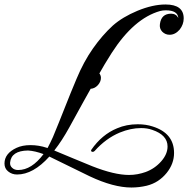

<svg xmlns="http://www.w3.org/2000/svg" viewBox="-27 -731 839 856"><path d="M559 105Q519 105 472.5 92.5Q426 80 373 55L193 -33Q121 47 49 47Q26 47 9 33Q-7 20 -7 -2Q-7 -47 47 -72Q73 -84 109 -84Q146 -84 182 -72L185 -71Q191 -82 197 -94.5Q203 -107 209 -120Q236 -185 261.5 -250Q287 -315 314 -379Q346 -456 387.5 -515Q429 -574 476 -617Q519 -655 586 -683Q654 -711 711 -711Q792 -711 792 -649Q792 -622 774 -599Q754 -576 729 -576Q710 -576 696 -590Q683 -604 686 -624Q692 -670 736 -670Q758 -670 768 -651Q765 -685 712 -685Q699 -685 687 -682Q570 -649 471 -495Q446 -457 399 -374Q352 -291 282 -163Q249 -103 215 -60Q257 -43 299 -25Q341 -7 384 10Q483 49 548 49Q568 49 586.5 45.5Q605 42 622 36Q663 21 692 -12Q720 -44 720 -78Q720 -129 652 -152Q641 -156 628.5 -158Q616 -160 602 -160Q556 -160 507 -140Q476 -127 448 -106.5Q420 -86 395 -58Q391 -54 387 -54Q379 -54 379 -60Q379 -62 380 -63Q427 -131 495 -159Q537 -177 587 -177Q624 -177 654 -167Q749 -137 749 -49Q749 -1 716 40Q699 61 677 75.5Q655 90 627 97Q610 101 593 103Q576 105 559 105ZM54 27Q114 27 167 -44Q148 -51 131 -55Q114 -59 98 -60Q23 -59 18 -6V-3Q18 9 27 17Q37 27 54 27ZM374 -335Q358 -335 348.5 -345.5Q339 -356 339 -368Q339 -388 353.5 -402.5Q368 -417 388 -417Q405 -417 414 -406.5Q423 -396 423 -384Q423 -366 408.5 -350.5Q394 -335 374 -335Z"/></svg>

Font: Carattere
Style: Regular
Weight: 400
Designer: Robert E. Leuschke
Foundry: Robert E. Leuschke
Version: Version 1.010; ttfautohint (v1.8.3)